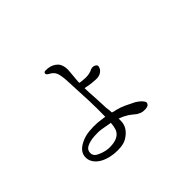

<svg xmlns="http://www.w3.org/2000/svg" viewBox="-133 -974 1265 1265"><g transform="rotate(-45 500.0 -341.5)"><path d="M410 -61Q388 -44 353 -40Q318 -36 290 -42Q256 -50 231.5 -63.5Q207 -77 207 -103Q207 -132 234.5 -145.5Q262 -159 303 -162Q340 -165 370.5 -160.5Q401 -156 429 -150Q433 -149 436.5 -148.5Q440 -148 444 -148Q442 -118 435 -96.5Q428 -75 410 -61ZM384 -210Q344 -213 302 -208.5Q260 -204 227 -187Q160 -154 165 -96Q167 -68 189 -43Q211 -18 251 -3Q278 7 311.5 11Q345 15 377.5 11.5Q410 8 432 -5Q500 -46 500 -111Q500 -116 500 -121Q500 -126 500 -131Q510 -127 520.5 -123Q531 -119 541 -113Q563 -102 579 -88.5Q595 -75 606 -67Q617 -60 631.5 -54.5Q646 -49 669 -50Q691 -52 698.5 -60Q706 -68 705 -77Q704 -87 690.5 -101.5Q677 -116 654 -130Q627 -144 593 -160Q559 -176 528 -183Q521 -184 513 -186Q505 -188 497 -191Q496 -206 495 -218.5Q494 -231 492 -238Q492 -248 491 -268Q490 -288 489 -310Q488 -332 487 -349Q486 -367 484.5 -388.5Q483 -410 483 -432Q500 -428 515 -425.5Q530 -423 541 -422Q555 -421 573 -419.5Q591 -418 605 -422Q618 -425 628.5 -433.5Q639 -442 643 -449Q647 -456 649.5 -465.5Q652 -475 645 -482Q637 -490 624.5 -492Q612 -494 601 -489Q590 -483 574 -479Q558 -475 537 -475Q522 -476 508 -477Q494 -478 483 -481Q484 -509 487.5 -541.5Q491 -574 492 -595Q492 -641 469 -665Q444 -690 405 -695Q392 -696 382 -696Q372 -696 368 -688Q365 -680 370.5 -673.5Q376 -667 386 -662Q396 -658 408 -646.5Q420 -635 425 -620Q430 -604 433 -581Q436 -558 437 -526Q438 -494 440.5 -448Q443 -402 445 -352Q446 -311 446.5 -274Q447 -237 446 -202Q431 -204 415.5 -206Q400 -208 384 -210Z"/></g></svg>

Font: Hannari
Style: Regular
Weight: 400
Version: Version 1.12